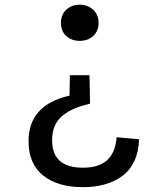

<svg xmlns="http://www.w3.org/2000/svg" viewBox="-20 -546 660 794"><path d="M387.5 -451.5Q387.5 -417 365.2 -397Q343 -377 309.5 -377Q276 -377 254 -397Q232 -417 232 -451.5Q232 -485.5 254.2 -506Q276.5 -526.5 309.5 -526.5Q342.5 -526.5 365 -506Q387.5 -485.5 387.5 -451.5ZM98 38Q98 -112 267.5 -150.5L269 -235H350L352.5 -117.5Q315.5 -108.5 289 -97.5Q262.5 -86.5 240.2 -69Q218 -51.5 206.8 -25.8Q195.5 0 195.5 34.5Q195.5 147.5 323 147.5Q387 147.5 421.8 117.5Q456.5 87.5 462.5 21.5L555 30Q553.5 81.5 535.5 120Q517.5 158.5 485.8 181.8Q454 205 413.2 216.5Q372.5 228 322.5 228Q218.5 228 158.2 179.5Q98 131 98 38Z"/></svg>

Font: Monaspace Radon
Style: Regular
Weight: 400
Designer: Riley Cran & the Lettermatic Team
Foundry: Lettermatic
Version: Version 1.000 (Monaspace Radon)